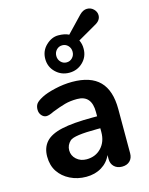

<svg xmlns="http://www.w3.org/2000/svg" viewBox="-127 -937 794 1024"><g transform="rotate(-15 270.0 -424.5)"><path d="M358.9 -202.1V-223.1H340.8Q213.4 -223.1 190.7 -202.1Q168 -181.2 168 -151.9Q168 -122.6 190.4 -102.3Q212.9 -82 246.1 -82Q295.9 -82 327.4 -115.5Q358.9 -148.9 358.9 -202.1ZM358.9 -312Q359.4 -405.8 279.3 -405.8Q241.2 -405.8 211.2 -397.5Q181.2 -389.2 140.1 -373Q114.3 -359.9 99.1 -359.9Q84 -359.9 72.5 -373Q61 -386.2 61 -405.3Q61 -424.3 69.6 -436.8Q78.1 -449.2 105.5 -463.9Q132.8 -478.5 181.4 -489.7Q230 -501 276.9 -501Q378.9 -501 428.5 -450.4Q478 -399.9 478 -296.9V-53.2Q478 -26.4 461.9 -10.7Q445.8 4.9 418.9 4.9Q392.1 4.9 375.5 -11Q358.9 -26.9 358.9 -53.2V-75.2Q341.8 -36.1 305.4 -14.2Q269 7.8 220.7 7.8Q172.4 7.8 132.1 -12.2Q91.8 -32.2 68.8 -66.9Q45.9 -101.6 45.9 -150.4Q45.9 -199.2 73.5 -230.2Q101.1 -261.2 163.1 -275.1Q225.1 -289.1 334 -289.1H358.9ZM308.8 -622.6Q321.8 -636.2 321.8 -656Q321.8 -675.8 308.8 -689.5Q295.9 -703.1 276.9 -703.1Q257.8 -703.1 244.9 -689.5Q231.9 -675.8 231.9 -656Q231.9 -636.2 244.9 -622.6Q257.8 -608.9 276.9 -608.9Q295.9 -608.9 308.8 -622.6ZM505.9 -808.1Q505.9 -779.3 473.1 -762.2L372.1 -704.1Q383.3 -682.1 382.8 -655.8Q382.8 -611.8 351.8 -581.8Q320.8 -551.8 276.9 -551.8Q232.9 -551.8 201.9 -581.8Q170.9 -611.8 170.9 -656Q170.9 -700.2 202.1 -730Q233.4 -759.8 269.5 -759.8Q305.7 -759.8 328.1 -748L413.1 -836.9Q433.1 -856.9 454.6 -856.9Q476.1 -856.9 491 -842Q505.9 -827.1 505.9 -808.1Z"/></g></svg>

Font: Nunito-Bold
Style: Bold
Weight: 700
Designer: Vernon Adams
Foundry: newtypography
Version: Version 3.000